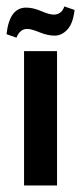

<svg xmlns="http://www.w3.org/2000/svg" viewBox="-27 -565 247 585"><path d="M200.2 -534.7 169 -545.4Q161 -520.5 136.1 -520.5Q123.7 -520.5 98.8 -531.1Q73.8 -541.8 52.5 -541.8Q1.8 -541.8 -7.1 -460.9L23.1 -450.2Q33.8 -476.9 56 -476.9Q68.5 -476.9 93.4 -466.6Q118.3 -456.4 139.7 -456.4Q161 -456.4 178.4 -475.1Q195.7 -493.8 200.2 -534.7ZM146.8 0V-409.3H46.3V0Z"/></svg>

Font: Gidugu
Style: Regular
Weight: 400
Designer: Purushoth Kumar Guthula
Foundry: Silicon Andhra, USA.
Version: Version 1.0.5; ttfautohint (v1.2.25-373a) -l 7 -r 28 -G 50 -